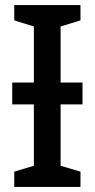

<svg xmlns="http://www.w3.org/2000/svg" viewBox="-20 -734 372 754"><path d="M296 -714H36V-654L113 -630V-410H28V-324H113V-83L36 -60V0H296V-60L218 -83V-324H304V-410H218V-630L296 -654Z"/></svg>

Font: Noto Sans SemiCondensed Medium
Style: Regular
Weight: 500
Width: 4
Designer: Monotype Design Team
Foundry: Monotype Imaging Inc.
Version: Version 2.013